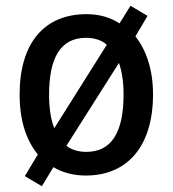

<svg xmlns="http://www.w3.org/2000/svg" viewBox="-20 -598 598 665"><path d="M510 -271C510 -356 487 -424 449 -472L491 -543L432 -578L394 -517C362 -538 323 -549 280 -549C134 -549 48 -450 48 -271C48 -182 70 -113 111 -63L66 12L125 47L165 -19C197 0 235 10 277 10C422 10 510 -92 510 -271ZM150 -270C150 -397 189 -467 278 -467C307 -467 332 -459 350 -443L168 -154C156 -184 150 -223 150 -270ZM408 -271C408 -144 369 -72 279 -72C252 -72 228 -79 210 -93L392 -380C402 -352 408 -315 408 -271Z"/></svg>

Font: Noto Sans Khmer SemiCondensed Medium
Style: Regular
Weight: 500
Width: 4
Designer: Danh Hong and the Monotype Design Team
Foundry: Monotype Imaging Inc.
Version: Version 2.004